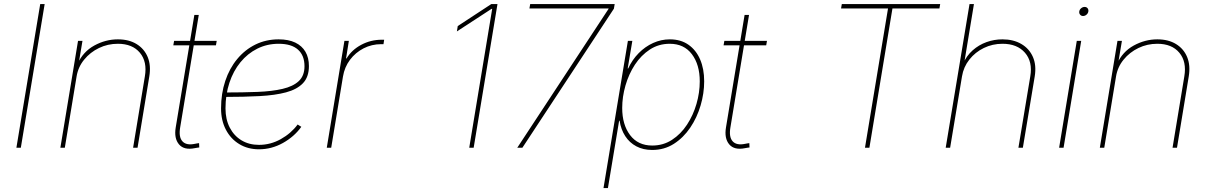

<svg xmlns="http://www.w3.org/2000/svg" viewBox="-20 -748 6115 972"><path d="M206.1 -727.5 85.4 0H63L183.6 -727.5Z M367.7 -360.8 308.1 0H285.6L375 -541H397.5L377.9 -423.8H372.1Q400.4 -486.3 457.5 -517.6Q514.6 -548.8 576.7 -548.8Q632.8 -548.8 671.6 -524.9Q710.4 -501 727.8 -459Q745.1 -417 735.8 -360.8L676.3 0H653.8L713.4 -361.3Q726.1 -435.5 688.2 -481Q650.4 -526.4 576.7 -526.4Q525.4 -526.4 481 -504.9Q436.5 -483.4 406 -446Q375.5 -408.7 367.7 -360.8Z M1077.1 -541 1073.2 -518.6H857.4L861.3 -541ZM963.9 -672.4H986.3L892.1 -103Q883.8 -54.2 903.6 -32.5Q923.3 -10.7 967.3 -20Q972.2 -21 977.5 -22Q982.9 -22.9 987.8 -23.4L988.8 -1.5Q982.9 -1 977.5 0Q972.2 1 966.3 2Q911.6 13.2 886 -17.3Q860.4 -47.9 869.6 -103Z M1291 7.8Q1234.4 7.8 1191.2 -18.6Q1147.9 -44.9 1123.5 -91.6Q1099.1 -138.2 1099.1 -199.2Q1099.1 -274.4 1120.4 -338.1Q1141.6 -401.9 1180.9 -449.2Q1220.2 -496.6 1273.4 -522.7Q1326.7 -548.8 1390.6 -548.8Q1440.4 -548.8 1474.6 -532.5Q1508.8 -516.1 1526.4 -485.8Q1543.9 -455.6 1543.9 -413.6Q1543.9 -358.4 1513.9 -326.9Q1483.9 -295.4 1428.2 -280.5Q1372.6 -265.6 1293.7 -261.5Q1214.8 -257.3 1118.2 -257.3V-279.8Q1209 -279.8 1283.2 -282.7Q1357.4 -285.6 1410.6 -298.1Q1463.9 -310.5 1492.7 -337.6Q1521.5 -364.7 1521.5 -412.6Q1521.5 -467.3 1488.5 -496.8Q1455.6 -526.4 1390.6 -526.4Q1332 -526.4 1282.7 -501.7Q1233.4 -477.1 1197.3 -432.9Q1161.1 -388.7 1141.4 -329.1Q1121.6 -269.5 1121.6 -199.2Q1121.6 -143.6 1143.1 -102.1Q1164.6 -60.5 1202.6 -37.6Q1240.7 -14.6 1291 -14.6Q1349.6 -14.6 1401.6 -43.7Q1453.6 -72.8 1486.8 -117.7L1505.4 -106Q1469.7 -56.2 1412.4 -24.2Q1355 7.8 1291 7.8Z M1634.3 0 1723.6 -541H1746.1L1731.9 -452.1H1734.4Q1760.7 -495.6 1808.8 -521.2Q1856.9 -546.9 1913.1 -546.9Q1917.5 -546.9 1918.9 -546.9Q1920.4 -546.9 1924.8 -546.9L1921.4 -524.4Q1918.9 -524.4 1916.5 -524.4Q1914.1 -524.4 1909.7 -524.4Q1861.8 -524.4 1820.6 -503.2Q1779.3 -481.9 1751.7 -445.1Q1724.1 -408.2 1716.3 -360.4L1656.7 0Z M2498.5 -727.5 2377.9 0H2355.5L2471.7 -703.1H2468.3L2293 -588.9L2297.4 -616.2L2467.3 -727.5Z M2598.6 0 3060.5 -702.6 3061 -705.1H2660.2L2664.1 -727.5H3091.8L3087.9 -704.1L2624.5 0Z M3035.2 204.1 3158.7 -541H3181.2L3157.7 -401.4H3160.2Q3180.7 -445.8 3213.4 -479Q3246.1 -512.2 3286.6 -530.5Q3327.1 -548.8 3371.1 -548.8Q3426.3 -548.8 3465.1 -521.7Q3503.9 -494.6 3524.4 -447Q3544.9 -399.4 3544.9 -336.4Q3544.9 -275.9 3526.9 -214.4Q3508.8 -152.8 3474.4 -101.8Q3439.9 -50.8 3391.4 -19.8Q3342.8 11.2 3281.7 11.2Q3236.3 11.2 3201.7 -7.1Q3167 -25.4 3145.3 -58.8Q3123.5 -92.3 3116.7 -136.7H3114.3L3057.6 204.1ZM3282.2 -11.2Q3337.9 -11.2 3382.3 -40.3Q3426.8 -69.3 3458 -116.9Q3489.3 -164.6 3505.9 -221.9Q3522.5 -279.3 3522.5 -335.9Q3522.5 -420.9 3482.7 -473.6Q3442.9 -526.4 3370.6 -526.4Q3314.5 -526.4 3270 -497.3Q3225.6 -468.3 3194.3 -420.7Q3163.1 -373 3146.5 -315.4Q3129.9 -257.8 3129.9 -201.2Q3129.9 -117.2 3169.7 -64.2Q3209.5 -11.2 3282.2 -11.2Z M3862.8 -541 3858.9 -518.6H3643.1L3647 -541ZM3749.5 -672.4H3772L3677.7 -103Q3669.4 -54.2 3689.2 -32.5Q3709 -10.7 3752.9 -20Q3757.8 -21 3763.2 -22Q3768.6 -22.9 3773.4 -23.4L3774.4 -1.5Q3768.6 -1 3763.2 0Q3757.8 1 3752 2Q3697.3 13.2 3671.6 -17.3Q3646 -47.9 3655.3 -103Z M4237.8 -705.1 4241.7 -727.5H4739.7L4735.8 -705.1H4498L4381.3 0H4358.9L4475.6 -705.1Z M4850.1 -361.3 4790 0H4767.6L4888.2 -727.5H4910.6L4860.4 -423.8H4854.5Q4873 -465.8 4904.3 -493.4Q4935.5 -521 4974.4 -534.9Q5013.2 -548.8 5054.7 -548.8Q5110.8 -548.8 5150.9 -525.1Q5190.9 -501.5 5209.2 -459.5Q5227.5 -417.5 5218.3 -361.3L5158.2 0H5135.7L5195.8 -361.3Q5208.5 -435.5 5168.9 -481Q5129.4 -526.4 5055.2 -526.4Q5004.4 -526.4 4960.7 -505.1Q4917 -483.9 4887.5 -446.5Q4857.9 -409.2 4850.1 -361.3Z M5341.8 0 5431.2 -541H5453.6L5364.3 0ZM5462.9 -667Q5453.6 -667 5448 -673.8Q5442.4 -680.7 5443.8 -689.9Q5445.3 -699.7 5453.4 -706.3Q5461.4 -712.9 5470.7 -712.9Q5480.5 -712.9 5485.8 -706.3Q5491.2 -699.7 5489.7 -689.9Q5488.3 -680.7 5480.5 -673.8Q5472.7 -667 5462.9 -667Z M5629.9 -360.8 5570.3 0H5547.9L5637.2 -541H5659.7L5640.1 -423.8H5634.3Q5662.6 -486.3 5719.7 -517.6Q5776.9 -548.8 5838.9 -548.8Q5895 -548.8 5933.8 -524.9Q5972.7 -501 5990 -459Q6007.3 -417 5998 -360.8L5938.5 0H5916L5975.6 -361.3Q5988.3 -435.5 5950.4 -481Q5912.6 -526.4 5838.9 -526.4Q5787.6 -526.4 5743.2 -504.9Q5698.7 -483.4 5668.2 -446Q5637.7 -408.7 5629.9 -360.8Z"/></svg>

Font: Inter 17pt Thin
Style: Italic
Weight: 250
Italic angle: -9.3988°
Version: Version 4.001;git-66647c0bb